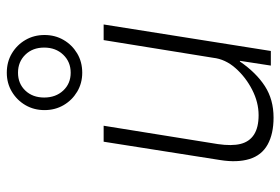

<svg xmlns="http://www.w3.org/2000/svg" viewBox="-150 -667 825 565"><g transform="rotate(-90 262.5 -384.5)"><path d="M199 8Q151 8 119.5 -9.5Q88 -27 77 -63Q66 -99 74 -149L128 -492H175L121 -156Q115 -115 121.5 -89Q128 -63 149 -49.5Q170 -36 206 -36Q244 -36 281 -55Q318 -74 344.5 -104Q371 -134 375 -170L427 -492H473L395 0H352L366 -91H364Q331 -43 291.5 -17.5Q252 8 199 8ZM331 -555Q300 -555 275 -570Q250 -585 235.5 -610Q221 -635 221 -666Q221 -697 235.5 -722Q250 -747 275 -762Q300 -777 331 -777Q363 -777 388 -762Q413 -747 427.5 -722Q442 -697 442 -666Q442 -635 427.5 -610Q413 -585 388 -570Q363 -555 331 -555ZM331 -589Q363 -589 384 -611Q405 -633 405 -667Q405 -701 384 -722.5Q363 -744 331 -744Q299 -744 278.5 -722.5Q258 -701 258 -667Q258 -633 278.5 -611Q299 -589 331 -589Z"/></g></svg>

Font: Nunito Sans 7pt Condensed ExtraLight
Style: Italic
Weight: 250
Width: 3
Italic angle: -9°
Designer: Vernon Adams
Foundry: Vernon Adams
Version: Version 3.101;gftools[0.9.27]